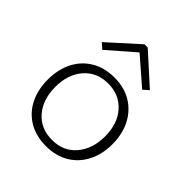

<svg xmlns="http://www.w3.org/2000/svg" viewBox="-191 -802 932 932"><g transform="rotate(45 275.0 -336.0)"><path d="M275 8Q207 8 157 -21.5Q107 -51 80 -104Q53 -157 53 -227Q53 -297 80 -350Q107 -403 157 -433Q207 -463 275 -463Q343 -463 392.5 -433Q442 -403 469.5 -350Q497 -297 497 -227Q497 -157 469.5 -104Q442 -51 392.5 -21.5Q343 8 275 8ZM275 -34Q353 -34 399 -88.5Q445 -143 445 -228Q445 -316 397.5 -368.5Q350 -421 275 -421Q197 -421 150.5 -367.5Q104 -314 104 -228Q104 -141 150.5 -87.5Q197 -34 275 -34ZM138 -516 110 -541 264 -680H286L440 -541L412 -516L275 -635Z"/></g></svg>

Font: Inconsolata SemiExpanded Light
Style: Regular
Weight: 300
Width: 6
Monospace: yes
Designer: Raph Levien, Cyreal, Brenton Simpson
Foundry: Raph Levien, Cyreal, Google
Version: Version 3.001; ttfautohint (v1.8.2.53-6de2)